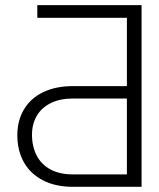

<svg xmlns="http://www.w3.org/2000/svg" viewBox="-20 -721 613 741"><path d="M46.9 -199.2Q46.9 -256.3 72.8 -299.3Q98.6 -342.3 147.2 -365.5Q195.8 -388.7 261.7 -388.7H469.7V-652.3H124V-701.2H526.4V0H261.7Q194.8 0 146.5 -24.7Q98.1 -49.3 72.5 -94.2Q46.9 -139.2 46.9 -199.2ZM469.7 -340.8H261.7Q211.4 -340.8 175.8 -323Q140.1 -305.2 121.8 -273.7Q103.5 -242.2 103.5 -201.2Q103.5 -155.3 121.6 -120.6Q139.6 -85.9 175 -66.9Q210.4 -47.9 261.7 -47.9H469.7Z"/></svg>

Font: Pretendard JP ExtraLight
Style: Regular
Weight: 200
Designer: Base glyphs from Inter by Rasmus Andersson; Hangeul glyphs from Noto Sans CJK(Source Han Sans) by Jang Soo-young and Kan
Foundry: Kil Hyung-jin
Version: Version 1.309